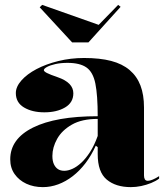

<svg xmlns="http://www.w3.org/2000/svg" viewBox="-20 -753 684 788"><path d="M325 -515Q390 -515 436 -503Q482 -491 512 -465.5Q542 -440 556.5 -402Q571 -364 571 -312V-33Q571 -23 574.5 -17Q578 -11 587 -11Q595 -11 607 -16Q619 -21 633 -30V-20Q620 -10 600.5 -2Q581 6 559.5 10.5Q538 15 517 15Q455 15 418 -16Q381 -47 381 -120Q381 -129 381 -133Q381 -137 381 -140.5Q381 -144 381 -149L373 -155Q355 -115 331 -83.5Q307 -52 278.5 -30Q250 -8 219 3.5Q188 15 156 15Q118 15 88 1Q58 -13 40 -38.5Q22 -64 22 -99Q22 -183 115.5 -229.5Q209 -276 381 -276Q381 -362 371.5 -409.5Q362 -457 335 -476Q308 -495 257 -495Q229 -495 207 -490Q185 -485 172.5 -478Q160 -471 160 -465Q160 -460 172.5 -453.5Q185 -447 217 -436Q281 -414 281 -370Q281 -332 247 -312Q213 -292 162 -292Q112 -292 78.5 -312Q45 -332 45 -371Q45 -397 68 -423Q91 -449 130 -469.5Q169 -490 219.5 -502.5Q270 -515 325 -515ZM381 -265Q316 -265 275 -241.5Q234 -218 214.5 -183Q195 -148 195 -113Q195 -92 201.5 -78.5Q208 -65 218.5 -58.5Q229 -52 244 -52Q259 -52 277 -60Q295 -68 313.5 -85Q332 -102 349.5 -129Q367 -156 381 -195ZM465 -733 475 -725 343 -579H276L143 -723L153 -733L385 -651Z"/></svg>

Font: Kalnia SemiBold
Style: Regular
Weight: 600
Designer: Frida Medrano
Foundry: Frida Medrano
Version: Version 1.105